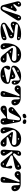

<svg xmlns="http://www.w3.org/2000/svg" viewBox="3155 -4171 1033 7383"><g transform="rotate(90 3671.5 -479.5)"><path d="M267 -202 375 -453C397 -504 417 -529 417 -555C417 -582 396 -606 363 -606C335 -606 310 -584 274 -555L205 -500C179 -480 165 -465 146 -484C131 -499 142 -525 165 -553C179 -570 239 -639 240 -682C241 -739 200 -775 146 -775C86 -775 30 -729 30 -659C30 -636 38 -605 46 -576L175 -80C193 -11 242 15 290 15C341 15 374 2 425 -80L715 -543C740 -582 772 -623 772 -665C772 -738 723 -775 674 -775C621 -775 579 -748 558 -685L385 -166C370 -121 348 -47 294 -47C259 -47 237 -69 237 -111C237 -136 254 -171 267 -202ZM252 -383C236 -383 224 -395 224 -410C224 -425 236 -438 252 -438C267 -438 279 -425 279 -410C279 -395 267 -383 252 -383ZM119 -655C103 -655 91 -667 91 -682C91 -697 103 -710 119 -710C134 -710 146 -697 146 -682C146 -667 134 -655 119 -655ZM650 -659C634 -659 622 -671 622 -686C622 -701 634 -714 650 -714C665 -714 677 -701 677 -686C677 -671 665 -659 650 -659Z M994 -654 1434 -615C1509 -608 1526 -638 1526 -670C1526 -733 1465 -774 1286 -774C1030 -774 812 -671 812 -489C812 -398 897 -350 995 -390L1195 -472C1241 -491 1261 -454 1221 -426L923 -219C878 -187 853 -151 853 -114C853 -14 973 16 1106 16C1240 17 1390 -6 1448 -33C1501 -58 1529 -90 1526 -147C1523 -207 1478 -231 1392 -201L983 -58C934 -41 907 -82 907 -104C907 -129 915 -149 962 -164L1352 -288C1440 -316 1454 -363 1454 -400C1454 -448 1428 -494 1352 -503L994 -547C933 -555 910 -575 910 -604C910 -632 936 -659 994 -654ZM1425 -141C1440 -141 1452 -129 1452 -114C1452 -99 1440 -86 1425 -86C1409 -86 1397 -99 1397 -114C1397 -129 1409 -141 1425 -141ZM915 -502C930 -502 942 -490 942 -475C942 -460 930 -447 915 -447C899 -447 887 -460 887 -475C887 -490 899 -502 915 -502ZM1433 -715C1448 -715 1460 -703 1460 -688C1460 -673 1448 -660 1433 -660C1417 -660 1405 -673 1405 -688C1405 -703 1417 -715 1433 -715ZM1346 -419C1361 -419 1373 -407 1373 -392C1373 -377 1361 -364 1346 -364C1330 -364 1318 -377 1318 -392C1318 -407 1330 -419 1346 -419Z M2388 -111C2388 -173 2338 -214 2272 -215L2075 -217C2037 -217 2021 -225 2021 -248C2021 -272 2040 -284 2064 -292L2228 -350C2369 -400 2394 -461 2394 -529C2394 -619 2335 -775 2088 -775C1784 -775 1641 -516 1641 -176C1641 -33 1710 15 1772 15C1886 15 1898 -73 1859 -165L1757 -405C1749 -424 1744 -444 1744 -463C1744 -534 1800 -595 1903 -595H2216C2289 -595 2327 -557 2327 -508C2327 -456 2292 -408 2185 -422L1881 -461C1844 -466 1824 -459 1823 -433C1823 -419 1833 -398 1855 -370L2102 -71C2157 -4 2210 15 2250 15C2354 15 2388 -48 2388 -111ZM2091 -646C2075 -646 2063 -658 2063 -673C2063 -688 2075 -701 2091 -701C2106 -701 2118 -688 2118 -673C2118 -658 2106 -646 2091 -646ZM1764 -85C1748 -85 1736 -97 1736 -112C1736 -127 1748 -140 1764 -140C1779 -140 1791 -127 1791 -112C1791 -97 1779 -85 1764 -85ZM2253 -75C2237 -75 2225 -87 2225 -102C2225 -117 2237 -130 2253 -130C2268 -130 2280 -117 2280 -102C2280 -87 2268 -75 2253 -75ZM1977 -338C1961 -338 1949 -350 1949 -365C1949 -380 1961 -393 1977 -393C1992 -393 2004 -380 2004 -365C2004 -350 1992 -338 1977 -338Z M2914 -774C2685 -774 2504 -634 2504 -495C2504 -447 2532 -407 2589 -397L3098 -305C3130 -299 3143 -290 3146 -268C3149 -247 3139 -228 3096 -219L2665 -126C2632 -119 2611 -118 2595 -129C2585 -136 2582 -154 2594 -172L2638 -238C2692 -319 2633 -357 2594 -357C2535 -357 2508 -308 2508 -237C2508 -57 2679 17 2852 17C3028 17 3206 -78 3206 -252C3206 -293 3179 -333 3138 -343L3075 -358C3035 -367 3019 -372 3018 -409L3017 -447C3015 -519 2950 -583 2855 -539L2643 -441C2609 -425 2578 -430 2568 -467C2558 -504 2594 -520 2636 -540L2986 -709C3046 -738 3076 -713 3076 -665V-495C3076 -453 3106 -412 3154 -412C3214 -412 3236 -476 3236 -531C3236 -647 3154 -774 2914 -774ZM2904 -474C2920 -474 2932 -462 2932 -447C2932 -432 2920 -419 2904 -419C2889 -419 2877 -432 2877 -447C2877 -462 2889 -474 2904 -474ZM2906 -114C2922 -114 2934 -102 2934 -87C2934 -72 2922 -59 2906 -59C2891 -59 2879 -72 2879 -87C2879 -102 2891 -114 2906 -114ZM2713 -683C2729 -683 2741 -671 2741 -656C2741 -641 2729 -628 2713 -628C2698 -628 2686 -641 2686 -656C2686 -671 2698 -683 2713 -683ZM3155 -554C3171 -554 3183 -542 3183 -527C3183 -512 3171 -499 3155 -499C3140 -499 3128 -512 3128 -527C3128 -542 3140 -554 3155 -554Z M3662 -639 3501 -171C3460 -62 3482 15 3589 15C3685 15 3705 -40 3707 -146L3718 -635C3719 -698 3730 -724 3757 -724C3791 -724 3801 -691 3801 -647V-603C3801 -465 3830 -399 3921 -402C3985 -404 4033 -459 4033 -521C4033 -660 3923 -760 3742 -760H3400C3296 -760 3263 -700 3263 -649C3263 -534 3411 -476 3503 -578L3615 -703C3625 -714 3636 -719 3645 -719C3672 -719 3682 -696 3662 -639ZM3588 -92C3573 -92 3561 -104 3561 -119C3561 -134 3573 -147 3588 -147C3604 -147 3616 -134 3616 -119C3616 -104 3604 -92 3588 -92ZM3920 -508C3905 -508 3893 -520 3893 -535C3893 -550 3905 -563 3920 -563C3936 -563 3948 -550 3948 -535C3948 -520 3936 -508 3920 -508ZM3383 -619C3368 -619 3356 -631 3356 -646C3356 -661 3368 -674 3383 -674C3399 -674 3411 -661 3411 -646C3411 -631 3399 -619 3383 -619Z M4461 -233 4203 -227C4115 -225 4043 -192 4043 -112C4043 -18 4108 15 4166 15C4248 15 4322 -59 4368 -98L4466 -182C4501 -212 4530 -205 4530 -150V-98C4530 -37 4569 15 4651 15C4754 15 4788 -71 4767 -183L4676 -664C4663 -732 4622 -775 4562 -775C4497 -775 4461 -749 4374 -680L4173 -520C4127 -483 4097 -444 4097 -401C4097 -339 4145 -290 4204 -290C4241 -290 4297 -303 4329 -369L4450 -617C4465 -648 4501 -724 4543 -732C4585 -740 4612 -705 4605 -650L4562 -296C4556 -245 4518 -234 4461 -233ZM4646 -453C4630 -453 4618 -465 4618 -480C4618 -495 4630 -508 4646 -508C4661 -508 4673 -495 4673 -480C4673 -465 4661 -453 4646 -453ZM4174 -85C4158 -85 4146 -97 4146 -112C4146 -127 4158 -140 4174 -140C4189 -140 4201 -127 4201 -112C4201 -97 4189 -85 4174 -85ZM4653 -58C4637 -58 4625 -70 4625 -85C4625 -100 4637 -113 4653 -113C4668 -113 4680 -100 4680 -85C4680 -70 4668 -58 4653 -58ZM4207 -416C4191 -416 4179 -428 4179 -443C4179 -458 4191 -471 4207 -471C4222 -471 4234 -458 4234 -443C4234 -428 4222 -416 4207 -416ZM4742 -881C4756 -921 4738 -946 4710 -959C4663 -980 4595 -990 4576 -934C4566 -903 4567 -874 4617 -852C4663 -831 4721 -822 4742 -881ZM4525 -927C4515 -969 4486 -980 4456 -975C4405 -967 4343 -939 4358 -881C4366 -850 4383 -826 4436 -835C4487 -843 4540 -867 4525 -927Z M5620 -111C5620 -173 5570 -214 5504 -215L5307 -217C5269 -217 5253 -225 5253 -248C5253 -272 5272 -284 5296 -292L5460 -350C5601 -400 5626 -461 5626 -529C5626 -619 5567 -775 5320 -775C5016 -775 4873 -516 4873 -176C4873 -33 4942 15 5004 15C5118 15 5130 -73 5091 -165L4989 -405C4981 -424 4976 -444 4976 -463C4976 -534 5032 -595 5135 -595H5448C5521 -595 5559 -557 5559 -508C5559 -456 5524 -408 5417 -422L5113 -461C5076 -466 5056 -459 5055 -433C5055 -419 5065 -398 5087 -370L5334 -71C5389 -4 5442 15 5482 15C5586 15 5620 -48 5620 -111ZM5323 -646C5307 -646 5295 -658 5295 -673C5295 -688 5307 -701 5323 -701C5338 -701 5350 -688 5350 -673C5350 -658 5338 -646 5323 -646ZM4996 -85C4980 -85 4968 -97 4968 -112C4968 -127 4980 -140 4996 -140C5011 -140 5023 -127 5023 -112C5023 -97 5011 -85 4996 -85ZM5485 -75C5469 -75 5457 -87 5457 -102C5457 -117 5469 -130 5485 -130C5500 -130 5512 -117 5512 -102C5512 -87 5500 -75 5485 -75ZM5209 -338C5193 -338 5181 -350 5181 -365C5181 -380 5193 -393 5209 -393C5224 -393 5236 -380 5236 -365C5236 -350 5224 -338 5209 -338Z M5892 -775C5835 -775 5778 -741 5771 -646L5736 -123C5731 -36 5767 15 5839 15C5910 15 5956 -28 5965 -78C5973 -126 5960 -159 5940 -189L5815 -380C5784 -428 5835 -468 5875 -421L6149 -95C6207 -26 6232 15 6298 15C6358 15 6414 -18 6426 -103L6462 -353C6470 -409 6432 -434 6398 -433C6367 -431 6339 -406 6353 -360L6390 -239C6399 -210 6371 -179 6342 -193L5994 -360C5960 -376 5952 -399 5956 -421C5961 -451 6014 -457 6053 -465L6366 -533C6457 -553 6499 -581 6511 -651C6521 -711 6480 -775 6424 -775C6362 -775 6319 -749 6254 -700L5993 -502C5943 -464 5908 -444 5882 -485C5868 -507 5883 -541 5910 -574L5926 -593C5991 -670 5994 -775 5892 -775ZM5842 -86C5826 -86 5814 -98 5814 -113C5814 -128 5826 -141 5842 -141C5857 -141 5869 -128 5869 -113C5869 -98 5857 -86 5842 -86ZM6288 -64C6272 -64 6260 -76 6260 -91C6260 -106 6272 -119 6288 -119C6303 -119 6315 -106 6315 -91C6315 -76 6303 -64 6288 -64ZM6366 -639C6350 -639 6338 -651 6338 -666C6338 -681 6350 -694 6366 -694C6381 -694 6393 -681 6393 -666C6393 -651 6381 -639 6366 -639ZM5863 -641C5847 -641 5835 -653 5835 -668C5835 -683 5847 -696 5863 -696C5878 -696 5890 -683 5890 -668C5890 -653 5878 -641 5863 -641Z M6962 -639 6801 -171C6760 -62 6782 15 6889 15C6985 15 7005 -40 7007 -146L7018 -635C7019 -698 7030 -724 7057 -724C7091 -724 7101 -691 7101 -647V-603C7101 -465 7130 -399 7221 -402C7285 -404 7333 -459 7333 -521C7333 -660 7223 -760 7042 -760H6700C6596 -760 6563 -700 6563 -649C6563 -534 6711 -476 6803 -578L6915 -703C6925 -714 6936 -719 6945 -719C6972 -719 6982 -696 6962 -639ZM6888 -92C6873 -92 6861 -104 6861 -119C6861 -134 6873 -147 6888 -147C6904 -147 6916 -134 6916 -119C6916 -104 6904 -92 6888 -92ZM7220 -508C7205 -508 7193 -520 7193 -535C7193 -550 7205 -563 7220 -563C7236 -563 7248 -550 7248 -535C7248 -520 7236 -508 7220 -508ZM6683 -619C6668 -619 6656 -631 6656 -646C6656 -661 6668 -674 6683 -674C6699 -674 6711 -661 6711 -646C6711 -631 6699 -619 6683 -619Z"/></g></svg>

Font: Pilowlava Atome
Style: Regular
Weight: 500
Designer: Anton Moglia, Jérémy Landes, Maksym Kobuzan (Cyrillic), Velvetyne Type Foundry
Foundry: Anton Moglia, Jérémy Landes, Velvetyne Type Foundry
Version: Version 1.002;Glyphs 3.3 (3303)